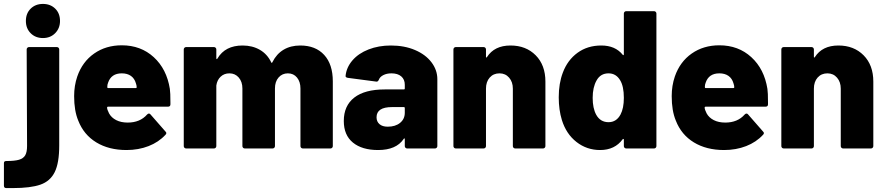

<svg xmlns="http://www.w3.org/2000/svg" viewBox="-88 -757 4512 979"><path d="M-68 190V75Q-68 69 -65 66.5Q-62 64 -55 64Q-13 64 9 57.5Q31 51 40.5 35Q50 19 50 -13L48 -505Q48 -510 51.5 -513.5Q55 -517 60 -517H202Q207 -517 210.5 -513.5Q214 -510 214 -505V-15Q214 74 191 120.5Q168 167 118 184.5Q68 202 -22 202H-56Q-68 202 -68 190ZM131 -737Q169 -737 193.5 -713Q218 -689 218 -650Q218 -613 193.5 -588Q169 -563 131 -563Q93 -563 68.5 -587.5Q44 -612 44 -650Q44 -689 68.5 -713Q93 -737 131 -737Z M311 -142Q290 -192 290 -267Q290 -320 306 -367Q332 -442 392 -484Q452 -526 533 -526Q630 -526 696 -465.5Q762 -405 778 -304Q781 -286 781 -233V-225Q781 -213 768 -213H463Q458 -213 458 -208Q458 -199 468 -179Q480 -157 504.5 -144.5Q529 -132 563 -132Q626 -132 662 -173Q667 -178 671 -178Q676 -178 679 -174L756 -86Q760 -83 760 -78Q760 -74 756 -70Q721 -32 669.5 -12Q618 8 557 8Q467 8 403 -31Q339 -70 311 -142ZM463 -308H605Q609 -308 609 -312Q609 -321 605 -332Q598 -357 579.5 -370Q561 -383 533 -383Q479 -383 463 -335Q459 -326 459 -313Q459 -308 463 -308Z M849 -12V-505Q849 -510 852.5 -513.5Q856 -517 861 -517H1003Q1008 -517 1011.5 -513.5Q1015 -510 1015 -505V-460Q1015 -456 1017 -455.5Q1019 -455 1021 -459Q1060 -525 1149 -525Q1199 -525 1237 -503Q1275 -481 1295 -439Q1298 -433 1301 -440Q1322 -482 1358 -503.5Q1394 -525 1443 -525Q1521 -525 1565 -477Q1609 -429 1609 -342V-12Q1609 -7 1605.5 -3.5Q1602 0 1597 0H1456Q1451 0 1447.5 -3.5Q1444 -7 1444 -12V-306Q1444 -340 1426.5 -361.5Q1409 -383 1380 -383Q1351 -383 1332.5 -362Q1314 -341 1314 -306V-12Q1314 -7 1310.5 -3.5Q1307 0 1302 0H1160Q1155 0 1151.5 -3.5Q1148 -7 1148 -12V-306Q1148 -340 1129.5 -361.5Q1111 -383 1082 -383Q1055 -383 1037 -366Q1019 -349 1015 -321V-12Q1015 -7 1011.5 -3.5Q1008 0 1003 0H861Q856 0 852.5 -3.5Q849 -7 849 -12Z M1665 -140Q1665 -218 1718.5 -259.5Q1772 -301 1874 -301H1971Q1976 -301 1976 -306V-325Q1976 -352 1958 -367.5Q1940 -383 1908 -383Q1884 -383 1866.5 -374Q1849 -365 1844 -351Q1839 -339 1830 -341L1686 -360Q1674 -362 1674 -369Q1678 -413 1709 -449Q1740 -485 1791.5 -505Q1843 -525 1905 -525Q1974 -525 2028 -502Q2082 -479 2112 -439.5Q2142 -400 2142 -353V-12Q2142 -7 2138.5 -3.5Q2135 0 2130 0H1988Q1983 0 1979.5 -3.5Q1976 -7 1976 -12V-47Q1976 -51 1974 -51.5Q1972 -52 1970 -48Q1932 8 1840 8Q1758 8 1711.5 -30Q1665 -68 1665 -140ZM1889 -111Q1928 -111 1952 -130.5Q1976 -150 1976 -182V-206Q1976 -211 1971 -211H1911Q1832 -211 1832 -159Q1832 -137 1847 -124Q1862 -111 1889 -111Z M2224 -12V-505Q2224 -510 2227.5 -513.5Q2231 -517 2236 -517H2378Q2383 -517 2386.5 -513.5Q2390 -510 2390 -505V-468Q2390 -464 2391.5 -463.5Q2393 -463 2395 -466Q2433 -525 2515 -525Q2594 -525 2643.5 -475Q2693 -425 2693 -341V-12Q2693 -7 2689.5 -3.5Q2686 0 2681 0H2539Q2534 0 2530.5 -3.5Q2527 -7 2527 -12V-305Q2527 -339 2508 -361Q2489 -383 2459 -383Q2428 -383 2409 -361.5Q2390 -340 2390 -305V-12Q2390 -7 2386.5 -3.5Q2383 0 2378 0H2236Q2231 0 2227.5 -3.5Q2224 -7 2224 -12Z M2777 -145Q2761 -197 2761 -261Q2761 -332 2782 -387Q2806 -451 2857 -488Q2908 -525 2978 -525Q3049 -525 3087 -478Q3089 -475 3091 -476Q3093 -477 3093 -480V-688Q3093 -693 3096.5 -696.5Q3100 -700 3105 -700H3247Q3252 -700 3255.5 -696.5Q3259 -693 3259 -688V-12Q3259 -7 3255.5 -3.5Q3252 0 3247 0H3105Q3100 0 3096.5 -3.5Q3093 -7 3093 -12V-45Q3093 -48 3091 -48.5Q3089 -49 3087 -47Q3047 8 2972 8Q2904 8 2851.5 -33Q2799 -74 2777 -145ZM2952 -172Q2973 -134 3015 -134Q3055 -134 3076 -173Q3093 -205 3093 -258Q3093 -317 3074 -348Q3053 -383 3015 -383Q2974 -383 2954 -347Q2934 -312 2934 -258Q2934 -205 2952 -172Z M3358 -142Q3337 -192 3337 -267Q3337 -320 3353 -367Q3379 -442 3439 -484Q3499 -526 3580 -526Q3677 -526 3743 -465.5Q3809 -405 3825 -304Q3828 -286 3828 -233V-225Q3828 -213 3815 -213H3510Q3505 -213 3505 -208Q3505 -199 3515 -179Q3527 -157 3551.5 -144.5Q3576 -132 3610 -132Q3673 -132 3709 -173Q3714 -178 3718 -178Q3723 -178 3726 -174L3803 -86Q3807 -83 3807 -78Q3807 -74 3803 -70Q3768 -32 3716.5 -12Q3665 8 3604 8Q3514 8 3450 -31Q3386 -70 3358 -142ZM3510 -308H3652Q3656 -308 3656 -312Q3656 -321 3652 -332Q3645 -357 3626.5 -370Q3608 -383 3580 -383Q3526 -383 3510 -335Q3506 -326 3506 -313Q3506 -308 3510 -308Z M3896 -12V-505Q3896 -510 3899.5 -513.5Q3903 -517 3908 -517H4050Q4055 -517 4058.5 -513.5Q4062 -510 4062 -505V-468Q4062 -464 4063.5 -463.5Q4065 -463 4067 -466Q4105 -525 4187 -525Q4266 -525 4315.5 -475Q4365 -425 4365 -341V-12Q4365 -7 4361.5 -3.5Q4358 0 4353 0H4211Q4206 0 4202.5 -3.5Q4199 -7 4199 -12V-305Q4199 -339 4180 -361Q4161 -383 4131 -383Q4100 -383 4081 -361.5Q4062 -340 4062 -305V-12Q4062 -7 4058.5 -3.5Q4055 0 4050 0H3908Q3903 0 3899.5 -3.5Q3896 -7 3896 -12Z"/></svg>

Font: Barlow GEO ExtraBold
Style: Regular
Weight: 800
Designer: Jeremy Tribby
Foundry: Tribby Type
Version: Version 1.408